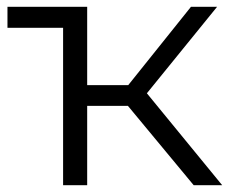

<svg xmlns="http://www.w3.org/2000/svg" viewBox="-20 -546 686 566"><path d="M551 0 357 -234H237V0H166V-464H2V-526H237V-295H358L543 -526H620L413 -271L635 0Z"/></svg>

Font: mBank
Style: Regular
Weight: 400
Designer: Julieta Ulanovsky
Foundry: Julieta Ulanovsky
Version: Version 7.200;PS 007.200;hotconv 1.0.88;makeotf.lib2.5.64775